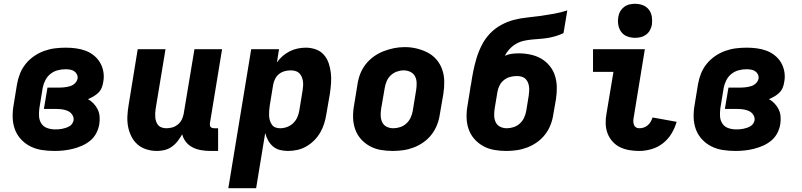

<svg xmlns="http://www.w3.org/2000/svg" viewBox="-20 -790 4240 1015"><path d="M268 8Q234 8 201.5 3Q169 -2 141 -16Q113 -30 91.5 -53Q70 -76 59 -105.5Q48 -135 47 -168.5Q46 -202 52 -235L70 -345Q75 -374 86 -401.5Q97 -429 116 -452.5Q135 -476 160.5 -493.5Q186 -511 214 -521Q242 -531 270.5 -534.5Q299 -538 327 -538Q354 -538 381 -534.5Q408 -531 432 -522Q456 -513 476 -497Q496 -481 509 -459Q522 -437 526.5 -410.5Q531 -384 526 -358Q524 -342 518 -327Q512 -312 500.5 -300.5Q489 -289 474.5 -280.5Q460 -272 445 -266Q461 -257 474.5 -243Q488 -229 496.5 -211.5Q505 -194 506.5 -174Q508 -154 505 -134Q501 -109 489 -86Q477 -63 457 -46.5Q437 -30 413 -19.5Q389 -9 364.5 -3Q340 3 316 5.5Q292 8 268 8ZM271 -106Q280 -106 289.5 -106.5Q299 -107 308.5 -109Q318 -111 327.5 -114Q337 -117 346 -122Q355 -127 361 -135.5Q367 -144 369 -154Q371 -169 362.5 -182.5Q354 -196 340.5 -202.5Q327 -209 311 -211.5Q295 -214 279 -214H212L231 -327H298Q307 -327 316 -328Q325 -329 334 -330.5Q343 -332 352 -335Q361 -338 369 -343.5Q377 -349 382.5 -357Q388 -365 390 -374Q392 -386 386.5 -397Q381 -408 371.5 -414Q362 -420 350 -422Q338 -424 326 -424Q306 -424 285 -418.5Q264 -413 247 -399.5Q230 -386 220 -366.5Q210 -347 206 -327L188 -217Q185 -195 186.5 -174Q188 -153 199 -136.5Q210 -120 229.5 -113Q249 -106 271 -106Z M810 8Q781 8 754 -0.5Q727 -9 707 -26.5Q687 -44 674.5 -69Q662 -94 657 -121Q652 -148 653.5 -177Q655 -206 660 -235L708 -530H855L803 -216Q801 -204 800.5 -192Q800 -180 801 -168.5Q802 -157 806 -146Q810 -135 817.5 -127Q825 -119 836.5 -115.5Q848 -112 860 -112Q876 -112 891.5 -116.5Q907 -121 920 -131.5Q933 -142 940.5 -157Q948 -172 951 -188L1008 -530H1154L1090 -140Q1089 -134 1089.5 -128.5Q1090 -123 1093.5 -119Q1097 -115 1102.5 -113.5Q1108 -112 1113 -112H1133V8H1093Q1069 8 1044.5 4Q1020 0 999 -10.5Q978 -21 963.5 -39Q949 -57 943 -80Q933 -62 919.5 -44.5Q906 -27 888.5 -14.5Q871 -2 850.5 3Q830 8 810 8Z M1187 205 1308 -530H1455L1444 -460Q1444 -460 1444 -460Q1444 -460 1444 -460Q1457 -479 1474.5 -494Q1492 -509 1512 -519Q1532 -529 1553.5 -533.5Q1575 -538 1597 -538Q1624 -538 1649.5 -529Q1675 -520 1692 -500.5Q1709 -481 1717.5 -456Q1726 -431 1729 -404.5Q1732 -378 1730 -350Q1728 -322 1724 -295L1705 -185Q1701 -160 1693.5 -136Q1686 -112 1673 -89.5Q1660 -67 1641 -48Q1622 -29 1599.5 -16Q1577 -3 1552 2.5Q1527 8 1502 8Q1480 8 1459 2.5Q1438 -3 1422.5 -16.5Q1407 -30 1397 -48.5Q1387 -67 1382 -87L1334 205ZM1461 -112Q1479 -112 1497 -118.5Q1515 -125 1529 -138Q1543 -151 1551 -168.5Q1559 -186 1562 -204L1580 -314Q1582 -327 1582.5 -339.5Q1583 -352 1581 -363.5Q1579 -375 1574 -386Q1569 -397 1560.5 -404.5Q1552 -412 1540.5 -415Q1529 -418 1516 -418Q1500 -418 1484 -413.5Q1468 -409 1455 -398.5Q1442 -388 1434.5 -373Q1427 -358 1424 -342L1406 -232Q1404 -219 1403 -205.5Q1402 -192 1402.5 -179Q1403 -166 1406.5 -154Q1410 -142 1417 -131.5Q1424 -121 1435.5 -116.5Q1447 -112 1461 -112Z M2056 8Q2024 8 1992.5 2.5Q1961 -3 1934 -18Q1907 -33 1887 -56Q1867 -79 1857 -108.5Q1847 -138 1846.5 -170.5Q1846 -203 1852 -235L1870 -345Q1874 -373 1884.5 -400Q1895 -427 1913.5 -450.5Q1932 -474 1956.5 -491.5Q1981 -509 2008.5 -519.5Q2036 -530 2063.5 -535.5Q2091 -541 2120 -541Q2152 -541 2183 -533.5Q2214 -526 2241 -512Q2268 -498 2288 -474.5Q2308 -451 2318 -421.5Q2328 -392 2328.5 -359.5Q2329 -327 2324 -295L2305 -185Q2301 -157 2290.5 -130Q2280 -103 2262 -79.5Q2244 -56 2219.5 -38.5Q2195 -21 2167.5 -10.5Q2140 0 2112 4Q2084 8 2056 8ZM2059 -112Q2077 -112 2095.5 -118Q2114 -124 2128.5 -137.5Q2143 -151 2151 -168.5Q2159 -186 2162 -204L2180 -314Q2183 -333 2182.5 -352Q2182 -371 2174 -386.5Q2166 -402 2149.5 -410Q2133 -418 2114 -418Q2096 -418 2078 -411.5Q2060 -405 2046 -392Q2032 -379 2024.5 -361.5Q2017 -344 2014 -326L1995 -216Q1992 -197 1992.5 -178.5Q1993 -160 2000.5 -144Q2008 -128 2024 -120Q2040 -112 2059 -112Z M2656 8Q2624 8 2592.5 2.5Q2561 -3 2534 -18Q2507 -33 2487 -56Q2467 -79 2457 -108.5Q2447 -138 2446.5 -170.5Q2446 -203 2452 -235L2465 -315Q2466 -323 2467 -330Q2468 -337 2470 -344Q2475 -379 2482 -414Q2489 -449 2499.5 -483.5Q2510 -518 2527 -551.5Q2544 -585 2569.5 -612Q2595 -639 2628.5 -657.5Q2662 -676 2697 -685Q2732 -694 2767.5 -697.5Q2803 -701 2838.5 -706Q2874 -711 2909.5 -717.5Q2945 -724 2979 -735L2959 -615Q2940 -606 2919 -599.5Q2898 -593 2877 -589.5Q2856 -586 2834.5 -584.5Q2813 -583 2792 -581Q2771 -579 2750 -574.5Q2729 -570 2709.5 -559Q2690 -548 2674.5 -531.5Q2659 -515 2649 -495Q2666 -503 2684.5 -505.5Q2703 -508 2722 -508Q2753 -508 2784 -501.5Q2815 -495 2841 -480Q2867 -465 2886 -441.5Q2905 -418 2914 -389Q2923 -360 2923.5 -328.5Q2924 -297 2919 -265L2905 -185Q2901 -157 2890.5 -130Q2880 -103 2862 -79.5Q2844 -56 2819.5 -38.5Q2795 -21 2767.5 -10.5Q2740 0 2712 4Q2684 8 2656 8ZM2659 -112Q2677 -112 2695.5 -118Q2714 -124 2728.5 -137.5Q2743 -151 2751 -168.5Q2759 -186 2762 -204L2775 -284Q2777 -297 2777.5 -309.5Q2778 -322 2776.5 -333.5Q2775 -345 2770 -356Q2765 -367 2756.5 -374.5Q2748 -382 2736.5 -385Q2725 -388 2712 -388Q2695 -388 2677.5 -383.5Q2660 -379 2645 -367.5Q2630 -356 2621.5 -339.5Q2613 -323 2610 -306L2595 -216Q2592 -197 2592.5 -178.5Q2593 -160 2600.5 -144Q2608 -128 2624 -120Q2640 -112 2659 -112Z M3359 8Q3332 8 3306 3.5Q3280 -1 3257.5 -12Q3235 -23 3218 -42Q3201 -61 3192 -84.5Q3183 -108 3182 -135Q3181 -162 3186 -188L3223 -410H3115V-530H3389L3330 -169Q3328 -159 3328 -149.5Q3328 -140 3331 -131Q3334 -122 3341.5 -117Q3349 -112 3359 -112Q3371 -112 3382.5 -115.5Q3394 -119 3404 -127.5Q3414 -136 3420 -147Q3426 -158 3430 -169L3557 -146Q3548 -114 3530 -84Q3512 -54 3484.5 -32.5Q3457 -11 3424 -1.5Q3391 8 3359 8ZM3337 -590Q3316 -590 3296 -597.5Q3276 -605 3264 -621.5Q3252 -638 3248.5 -659Q3245 -680 3249 -702Q3251 -717 3259 -730.5Q3267 -744 3279.5 -753.5Q3292 -763 3307.5 -766.5Q3323 -770 3337 -770Q3359 -770 3378.5 -762.5Q3398 -755 3410.5 -738.5Q3423 -722 3426 -701Q3429 -680 3426 -658Q3423 -643 3415.5 -629.5Q3408 -616 3395 -606.5Q3382 -597 3367 -593.5Q3352 -590 3337 -590Z M3868 8Q3834 8 3801.5 3Q3769 -2 3741 -16Q3713 -30 3691.5 -53Q3670 -76 3659 -105.5Q3648 -135 3647 -168.5Q3646 -202 3652 -235L3670 -345Q3675 -374 3686 -401.5Q3697 -429 3716 -452.5Q3735 -476 3760.5 -493.5Q3786 -511 3814 -521Q3842 -531 3870.5 -534.5Q3899 -538 3927 -538Q3954 -538 3981 -534.5Q4008 -531 4032 -522Q4056 -513 4076 -497Q4096 -481 4109 -459Q4122 -437 4126.5 -410.5Q4131 -384 4126 -358Q4124 -342 4118 -327Q4112 -312 4100.5 -300.5Q4089 -289 4074.5 -280.5Q4060 -272 4045 -266Q4061 -257 4074.5 -243Q4088 -229 4096.5 -211.5Q4105 -194 4106.5 -174Q4108 -154 4105 -134Q4101 -109 4089 -86Q4077 -63 4057 -46.5Q4037 -30 4013 -19.5Q3989 -9 3964.5 -3Q3940 3 3916 5.5Q3892 8 3868 8ZM3871 -106Q3880 -106 3889.5 -106.5Q3899 -107 3908.5 -109Q3918 -111 3927.5 -114Q3937 -117 3946 -122Q3955 -127 3961 -135.5Q3967 -144 3969 -154Q3971 -169 3962.5 -182.5Q3954 -196 3940.5 -202.5Q3927 -209 3911 -211.5Q3895 -214 3879 -214H3812L3831 -327H3898Q3907 -327 3916 -328Q3925 -329 3934 -330.5Q3943 -332 3952 -335Q3961 -338 3969 -343.5Q3977 -349 3982.5 -357Q3988 -365 3990 -374Q3992 -386 3986.5 -397Q3981 -408 3971.5 -414Q3962 -420 3950 -422Q3938 -424 3926 -424Q3906 -424 3885 -418.5Q3864 -413 3847 -399.5Q3830 -386 3820 -366.5Q3810 -347 3806 -327L3788 -217Q3785 -195 3786.5 -174Q3788 -153 3799 -136.5Q3810 -120 3829.5 -113Q3849 -106 3871 -106Z"/></svg>

Font: Iosevka Curly Heavy Extended
Style: Italic
Weight: 900
Width: 7
Italic angle: -9°
Monospace: yes
Designer: Belleve Invis
Foundry: Belleve Invis
Version: Version 11.1.0; ttfautohint (v1.8.3)